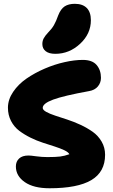

<svg xmlns="http://www.w3.org/2000/svg" viewBox="-20 -1048 598 1016"><path d="M272.9 -763.2Q239.3 -763.2 221.7 -777.1Q204.1 -791 204.1 -814.9Q204.1 -831.5 211.2 -845Q218.3 -858.4 233.9 -875Q253.9 -895 265.4 -915Q276.9 -935.1 288.1 -966.8Q301.3 -1000.5 322 -1014.2Q342.8 -1027.8 376 -1027.8Q417 -1027.8 439 -1005.9Q460.9 -983.9 460.9 -940.9Q460.9 -869.1 403.8 -816.2Q346.7 -763.2 272.9 -763.2ZM242.2 -51.8Q157.7 -51.8 110.8 -84.5Q64 -117.2 64 -167Q64 -193.4 81.1 -209.2Q98.1 -225.1 130.9 -225.1Q141.6 -225.1 171.9 -220.9Q202.1 -216.8 231 -216.8Q274.9 -216.8 298.3 -219.7Q321.8 -222.7 347.2 -231.9Q341.3 -243.2 320.1 -253.2Q298.8 -263.2 270 -272.5Q241.2 -281.7 207.3 -292.7Q173.3 -303.7 140.9 -319.8Q108.4 -335.9 81.5 -356.2Q54.7 -376.5 38.3 -408Q22 -439.5 22 -478Q22 -521 49.3 -561.5Q76.7 -602.1 120.1 -632.1Q163.6 -662.1 216.3 -684.8Q269 -707.5 321.8 -719.2Q374.5 -731 418 -731Q468.3 -731 491.2 -704.1Q514.2 -677.2 514.2 -636.2Q514.2 -609.9 497.6 -590.3Q481 -570.8 451.2 -565.9Q316.9 -541.5 261.5 -521Q206.1 -500.5 206.1 -477.1Q206.1 -466.3 224.4 -456.1Q242.7 -445.8 271.7 -436.3Q300.8 -426.8 335.9 -415.3Q371.1 -403.8 406.2 -387.5Q441.4 -371.1 470.5 -350.6Q499.5 -330.1 517.8 -298.6Q536.1 -267.1 536.1 -229Q536.1 -138.2 463.4 -95Q390.6 -51.8 242.2 -51.8Z"/></svg>

Font: Shantell Sans Irregular Bouncy
Style: Regular
Weight: 800
Designer: Stephen Nixon, Anya Danilova, Shantell Martin
Foundry: Arrow Type
Version: Version 1.006;[9816181b4]